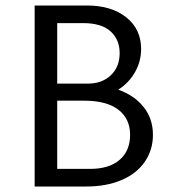

<svg xmlns="http://www.w3.org/2000/svg" viewBox="-20 -678 625 698"><path d="M536 -188Q536 -133 506.5 -90Q477 -47 422 -23.5Q367 0 294 0H106V-658H296Q385 -658 439 -615Q493 -572 493 -500Q493 -455 471 -416Q449 -377 410 -352Q469 -331 502.5 -288.5Q536 -246 536 -188ZM188 -594V-374H299Q351 -374 383 -404.5Q415 -435 415 -485Q415 -534 382 -564Q349 -594 282 -594ZM453 -188Q453 -246 410.5 -279Q368 -312 285 -312H188V-64H307Q377 -64 415 -97Q453 -130 453 -188Z"/></svg>

Font: Ysabeau Medium
Style: Regular
Weight: 500
Designer: Christian Thalmann (Catharsis Fonts)
Version: Version 0.003